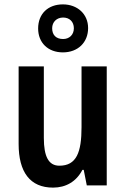

<svg xmlns="http://www.w3.org/2000/svg" viewBox="-20 -846 574 876"><path d="M267 -607C335 -607 382 -652 382 -718C382 -782 333 -826 267 -826C199 -826 154 -783 154 -716C154 -651 199 -607 267 -607ZM268 -668C235 -668 218 -687 218 -717C218 -746 239 -766 268 -766C298 -766 317 -746 317 -717C317 -687 296 -668 268 -668ZM467 -543H352V-266C352 -151 329 -90 251 -90C202 -90 180 -131 180 -217V-543H65V-189C65 -61 117 10 222 10C280 10 328 -17 356 -71H362L376 0H467Z"/></svg>

Font: Noto Sans Sinhala UI Condensed SemiBold
Style: Regular
Weight: 600
Width: 3
Designer: Jelle Bosma - Monotype Design Team
Foundry: Monotype Imaging Inc.
Version: Version 2.006